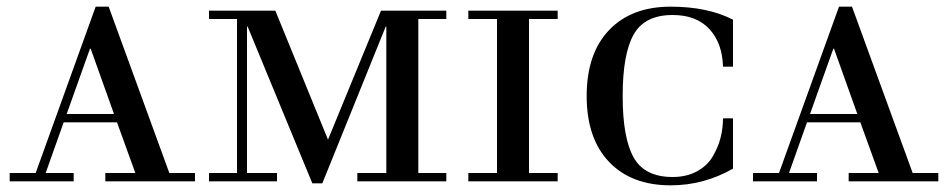

<svg xmlns="http://www.w3.org/2000/svg" viewBox="-20 -544 2844 576"><path d="M9 0V-25H87L267 -524H306L488 -25H565V0H296V-25H386L331 -177H171L117 -25H201V0ZM322 -202 252 -398H250L180 -202Z M1052 0V-25H1139V-464H1137L947 6H917L723 -464H721V-25H811V0H607V-25H691V-487H607V-512H806L964 -125L1123 -512H1319V-487H1235V-25H1319V0Z M1385 0V-25H1471V-487H1385V-512H1653V-487H1567V-25H1653V0Z M2179 -189V-38Q2091 12 1992 12Q1874 12 1807 -58.5Q1740 -129 1740 -256Q1740 -383 1807 -453.5Q1874 -524 1992 -524Q2103 -524 2179 -485V-344H2149Q2147 -415 2108 -457Q2069 -499 1998 -499Q1914 -499 1881 -440.5Q1848 -382 1848 -256Q1848 -130 1881 -71.5Q1914 -13 1998 -13Q2039 -13 2070 -29.5Q2101 -46 2117.5 -73.5Q2134 -101 2141.5 -130Q2149 -159 2149 -189Z M2239 0V-25H2317L2497 -524H2536L2718 -25H2795V0H2526V-25H2616L2561 -177H2401L2347 -25H2431V0ZM2552 -202 2482 -398H2480L2410 -202Z"/></svg>

Font: Justus
Style: Versalitas
Weight: 400
Version: Version 001.001